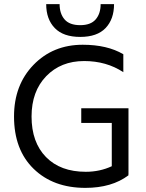

<svg xmlns="http://www.w3.org/2000/svg" viewBox="-20 -903 710 931"><path d="M603 -53Q522 8 394 8Q238 8 143 -84.5Q48 -177 48 -338Q48 -491 142.5 -588.5Q237 -686 381 -686Q500 -686 578 -640V-553Q496 -607 388 -607Q275 -607 204 -533.5Q133 -460 133 -338Q133 -213 203 -141.5Q273 -70 396 -70Q464 -70 522 -97V-307H374V-378H603V-56H602ZM533 -883Q533 -810 492 -767Q451 -724 369 -724Q287 -724 245.5 -767Q204 -810 204 -883H269Q269 -837 293 -809Q317 -781 369 -781Q420 -781 444 -809Q468 -837 468 -883Z"/></svg>

Font: Hind Guntur
Style: Regular
Weight: 400
Designer: Manushi Parikh, Hitesh Malaviya
Foundry: Indian Type Foundry
Version: Version 1.002;PS 1.0;hotconv 1.0.86;makeotf.lib2.5.63406; tt